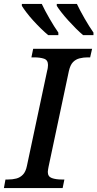

<svg xmlns="http://www.w3.org/2000/svg" viewBox="-41 -964 499 984"><path d="M-21 0 -13 -44H0Q23 -44 42.5 -49Q62 -54 76.5 -69Q91 -84 97 -114L201 -603Q203 -609 204 -618Q205 -627 205 -631Q205 -656 185 -663Q165 -670 133 -670H120L129 -714H431L421 -670H408Q387 -670 367 -665Q347 -660 333 -645.5Q319 -631 312 -600L208 -110Q207 -104 205.5 -96Q204 -88 204 -83Q204 -59 224.5 -51.5Q245 -44 276 -44H289L280 0ZM385 -784Q368 -798 348.5 -817.5Q329 -837 309 -859Q289 -881 273.5 -901Q258 -921 250 -934V-944H353Q369 -910 393 -868.5Q417 -827 438 -797V-784ZM206 -784Q189 -798 169 -817.5Q149 -837 129 -859Q109 -881 94 -901Q79 -921 71 -934V-944H173Q189 -910 213 -868.5Q237 -827 258 -797V-784Z"/></svg>

Font: ET Text
Style: Italic
Weight: 470
Italic angle: -12°
Designer: Monotype Design Team
Foundry: Monotype Imaging Inc.
Version: Version 2.009